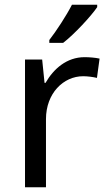

<svg xmlns="http://www.w3.org/2000/svg" viewBox="-20 -786 453 806"><path d="M388 -756V-766H282C259 -721 216 -655 187 -618V-606H245C292 -642 363 -719 388 -756ZM335 -546C260 -546 205 -497 171 -438H167L157 -536H85V0H173V-286C173 -394 246 -466 329 -466C347 -466 370 -463 387 -459L398 -540C380 -544 355 -546 335 -546Z"/></svg>

Font: Noto Sans Gujarati UI
Style: Regular
Weight: 400
Designer: Jelle Bosma - Monotype Design Team, Universal Thirst
Foundry: Monotype Imaging Inc.
Version: Version 2.106